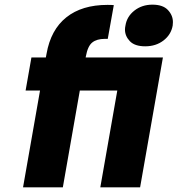

<svg xmlns="http://www.w3.org/2000/svg" viewBox="-20 -805 763 825"><path d="M604 -606Q559 -606 538 -628Q517 -650 517 -678Q517 -686 519 -695Q525 -734 557.5 -759.5Q590 -785 635 -785Q680 -785 701.5 -762Q723 -739 723 -710Q723 -703 722 -695Q715 -656 682.5 -631Q650 -606 604 -606ZM348 -558H680L582 0H411L484 -416H323L250 0H79L152 -416H90L115 -558H177L180 -574Q198 -677 265 -730.5Q332 -784 442 -784Q460 -784 469 -783L443 -638Q436 -638 430 -638Q396 -638 376.5 -622.5Q357 -607 349 -563Z"/></svg>

Font: Fz Poppins
Style: Bold Italic
Weight: 700
Italic angle: -10°
Designer: Ninad Kale (Devanagari), Jonny Pinhorn (Latin)
Foundry: Indian Type Foundry
Version: Vit hóa bi Vntype.Com & FontZin.Com